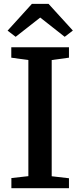

<svg xmlns="http://www.w3.org/2000/svg" viewBox="-20 -992 423 1012"><path d="M129.5 -63.5V-675.5L39.5 -688V-743H343.5V-688L252.5 -675.5V-63L343.5 -52.5V0H40V-53.5ZM62.5 -798 20 -830.5 148 -971.5H236L364 -831L321 -798L192 -899.5Z"/></svg>

Font: Merriweather SemiBold
Style: Regular
Weight: 600
Version: Version 2.100